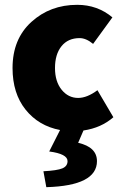

<svg xmlns="http://www.w3.org/2000/svg" viewBox="-20 -532 512 796"><path d="M304 60Q382 78 382 136Q382 238 172 244L160 178Q217 175 238.5 166Q260 157 260 136Q260 106 184 96L229 7Q140 -10 86 -77.5Q32 -145 32 -250Q32 -370 110 -441Q188 -512 300 -512Q384 -512 446 -460L366 -350Q337 -374 310 -374Q262 -374 235 -340.5Q208 -307 208 -250Q208 -194 235.5 -160Q263 -126 304 -126Q341 -126 384 -158L450 -46Q400 -2 326 9Z"/></svg>

Font: Assistant ExtraBold
Style: Regular
Weight: 800
Designer: Hebrew By Ben Nathan, Latin by Paul Hunt
Version: Version 2.001;PS 002.001;hotconv 1.0.88;makeotf.lib2.5.64775